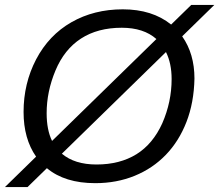

<svg xmlns="http://www.w3.org/2000/svg" viewBox="-47 -736 893 782"><path d="M695 -588Q745 -517 745 -416Q743 -318 712.5 -239.5Q682 -161 628.5 -105.5Q575 -50 501.5 -20Q428 10 341 10Q217 10 144 -51L65 26H-27L100 -98Q49 -171 49 -280Q49 -396 100 -494Q152 -593 244 -645.5Q336 -698 453 -698Q573 -698 650 -636L732 -716H826ZM449 -623Q351 -623 283 -579Q215 -535 179 -449Q143 -363 143 -275Q143 -207 165 -162L590 -577Q538 -623 449 -623ZM652 -414Q652 -478 629 -524L205 -110Q257 -66 346 -66Q441 -66 509 -108Q576 -150 614 -234Q652 -321 652 -414Z"/></svg>

Font: Libra Sans Modern
Style: Italic
Weight: 400
Italic angle: -12°
Foundry: Stefan Peev, Context Ltd
Version: Version 1.000